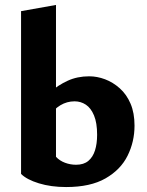

<svg xmlns="http://www.w3.org/2000/svg" viewBox="-20 -743 595 775"><path d="M247 12Q186 12 137 -3Q88 -18 65 -41L206 -110Q221 -94 242.5 -86Q264 -78 287 -78Q318 -78 336.5 -93.5Q355 -109 363.5 -136Q372 -163 372 -199Q372 -247 359.5 -277Q347 -307 326.5 -320.5Q306 -334 281 -334Q250 -334 223.5 -318Q197 -302 177 -272L131 -315Q153 -345 183.5 -372Q214 -399 253 -417Q292 -435 340 -435Q372 -435 404 -423Q436 -411 463.5 -386.5Q491 -362 507 -324.5Q523 -287 523 -236Q523 -171 495 -114.5Q467 -58 406 -23Q345 12 247 12ZM65 -41V-698L206 -723V-110Z"/></svg>

Font: Ysabeau ExtraBold
Style: Regular
Weight: 800
Designer: Christian Thalmann (Catharsis Fonts)
Version: Version 2.002